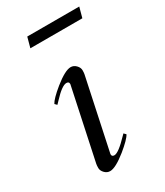

<svg xmlns="http://www.w3.org/2000/svg" viewBox="-167 -708 680 792"><g transform="rotate(-30 173.0 -312.0)"><path d="M98.6 -638.2H346.2L333 -589.8H85.4ZM154.3 -380.9Q154.3 -391.6 142.1 -391.6Q121.1 -391.6 78.1 -345.2Q69.3 -335.4 65.4 -332L56.2 -341.3Q65.9 -360.4 111.3 -397.5Q163.6 -439.5 189.9 -439.5Q204.6 -439.5 215.6 -428Q226.6 -416.5 226.6 -403.8Q226.6 -391.1 225.1 -384.8L153.3 -46.9V-44.9Q153.3 -34.2 165.5 -34.2Q185.1 -34.2 234.4 -85.9Q239.7 -91.3 242.2 -93.8L251.5 -84.5Q241.7 -65.4 196.3 -28.3Q144 13.7 117.7 13.7Q103 13.7 92 2.2Q81.1 -9.3 81.1 -21.7Q81.1 -34.2 82.5 -41L154.3 -378.9Z"/></g></svg>

Font: Cardo-Italic
Style: Italic
Weight: 400
Italic angle: -12°
Designer: David J. Perry
Foundry: David J. Perry
Version: Version 0.991